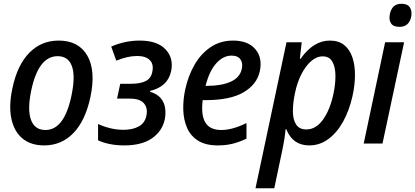

<svg xmlns="http://www.w3.org/2000/svg" viewBox="-20 -764 2210 1022"><path d="M215 10Q144 10 99.5 -27Q55 -64 40.5 -132.5Q26 -201 46 -294Q72 -418 136 -483Q200 -548 292 -548Q399 -548 445 -467.5Q491 -387 461 -246Q434 -121 370.5 -55.5Q307 10 215 10ZM222 -72Q323 -72 361 -258Q382 -360 362.5 -412.5Q343 -465 287 -465Q184 -465 146 -281Q125 -180 145 -126Q165 -72 222 -72Z M642 10Q561 10 502 -17V-104Q532 -90 567 -81.5Q602 -73 637 -73Q686 -73 718.5 -91Q751 -109 759 -147Q768 -188 746.5 -213.5Q725 -239 673 -239H603L620 -318H677Q728 -318 756.5 -333Q785 -348 791 -383Q799 -423 777 -444.5Q755 -466 710 -466Q659 -466 599 -441L572 -516Q645 -548 723 -548Q817 -548 861 -501.5Q905 -455 891 -386Q874 -303 779 -280L778 -276Q817 -264 836 -241Q855 -218 859 -188Q863 -158 857 -128Q843 -65 788.5 -27.5Q734 10 642 10Z M1139 10Q1074 10 1034 -15.5Q994 -41 975.5 -84Q957 -127 955.5 -180Q954 -233 966 -288Q982 -362 1016.5 -421Q1051 -480 1102.5 -514Q1154 -548 1221 -548Q1300 -548 1339 -502.5Q1378 -457 1363 -385Q1348 -315 1277 -273Q1206 -231 1075 -231H1059Q1049 -152 1073 -112Q1097 -72 1158 -72Q1217 -72 1292 -109V-26Q1257 -9 1220.5 0.5Q1184 10 1139 10ZM1212 -468Q1169 -468 1132 -428Q1095 -388 1074 -307H1082Q1159 -307 1208 -329Q1257 -351 1267 -397Q1274 -426 1260.5 -447Q1247 -468 1212 -468Z M1340 238 1505 -539H1586L1576 -451H1580Q1648 -548 1736 -548Q1783 -548 1812.5 -524Q1842 -500 1856 -458Q1870 -416 1869.5 -362.5Q1869 -309 1856 -251Q1839 -176 1806.5 -117Q1774 -58 1728 -24Q1682 10 1626 10Q1538 10 1504 -76H1500Q1498 -51 1493.5 -22.5Q1489 6 1484 29L1440 238ZM1611 -75Q1662 -75 1699.5 -127.5Q1737 -180 1755 -265Q1766 -317 1765.5 -362.5Q1765 -408 1749 -436Q1733 -464 1698 -464Q1665 -464 1635.5 -438Q1606 -412 1583.5 -367.5Q1561 -323 1550 -268Q1539 -216 1539 -172Q1539 -128 1556 -101.5Q1573 -75 1611 -75Z M2106 -621Q2074 -621 2061.5 -639.5Q2049 -658 2055 -688Q2066 -744 2117 -744Q2149 -744 2161.5 -725Q2174 -706 2169 -676Q2158 -621 2106 -621ZM1916 0 2030 -539H2131L2016 0Z"/></svg>

Font: Noto Sans SemiCondensed Medium
Style: Italic
Weight: 500
Width: 4
Italic angle: -12°
Designer: Monotype Design Team
Foundry: Monotype Imaging Inc.
Version: Version 2.013; ttfautohint (v1.8.4.7-5d5b)